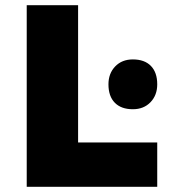

<svg xmlns="http://www.w3.org/2000/svg" viewBox="-20 -720 653 740"><path d="M83 0V-700H281V-171H586V0ZM492 -299Q447 -299 422.5 -324Q398 -349 398 -395Q398 -437 424 -464Q450 -491 492 -491Q537 -491 561.5 -466Q586 -441 586 -395Q586 -353 560 -326Q534 -299 492 -299Z"/></svg>

Font: Lexend Deca ExtraBold
Style: Regular
Weight: 800
Designer: Bonnie Shaver-Troup, Thomas Jockin
Foundry: Lexend
Version: Version 1.008; ttfautohint (v1.8.4.7-5d5b)